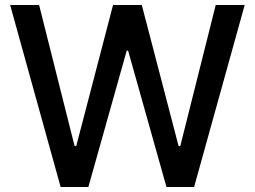

<svg xmlns="http://www.w3.org/2000/svg" viewBox="-20 -747 1018 767"><path d="M222.2 0 20.5 -727.1H136.2L277.8 -164.1H284.7L431.6 -727.1H546.4L693.4 -163.6H700.2L841.8 -727.1H957.5L755.4 0H645L491.7 -544.9H486.3L333 0Z"/></svg>

Font: Interop Med
Style: Regular
Weight: 500
Designer: Rasmus Andersson, Google, Jang Haemin
Foundry: jhaemin
Version: Version 1.007